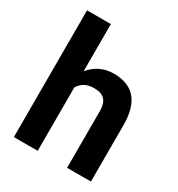

<svg xmlns="http://www.w3.org/2000/svg" viewBox="-177 -867 914 984"><g transform="rotate(30 279.5 -375.0)"><path d="M282 -423C342 -423 366 -395 366 -334V0H507V-333C507 -460 458 -538 333 -538C268 -538 223 -509 192 -471V-750H51V0H192V-375C209 -404 237 -423 282 -423Z"/></g></svg>

Font: Asimov
Style: Regular
Weight: 500
Designer: Google
Version: Version 2.000980; 2014